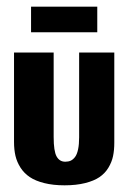

<svg xmlns="http://www.w3.org/2000/svg" viewBox="-20 -548 384 575"><path d="M73 -451.3H271.3V-528H73ZM173.3 7Q208.3 7 234.8 0.3Q261.3 -6.3 277.8 -17.5Q294.3 -28.7 304.5 -45.5Q314.7 -62.3 318.5 -80.3Q322.3 -98.3 322.3 -120.7V-390.7H217V-136.7Q217 -115.3 213.8 -100.5Q210.7 -85.7 204.7 -77.8Q198.7 -70 191.7 -66.8Q184.7 -63.7 175.3 -63.7Q158.3 -63.7 149.5 -79.5Q140.7 -95.3 140.7 -137.7V-390.7H22V-122.7Q22 -100 26.3 -81.3Q30.7 -62.7 41.5 -45.8Q52.3 -29 69.2 -17.7Q86 -6.3 112.5 0.3Q139 7 173.3 7Z"/></svg>

Font: Jomhuria
Style: Regular
Weight: 400
Designer: Arabic design by Kourosh Beigpour, Latin design by Eben Sorkin, engineering by Lasse Fister and Khaled Hosney
Version: Version 1.0010